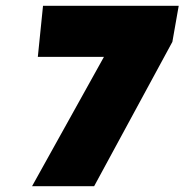

<svg xmlns="http://www.w3.org/2000/svg" viewBox="-20 -645 640 665"><path d="M577 -500 306 0H91L340 -448H111L129 -625H599Z"/></svg>

Font: Changa One
Style: Italic
Weight: 400
Italic angle: -12°
Designer: Eduardo Rodriguez Tunni
Foundry: Eduardo Rodriguez Tunni
Version: Version 1.003